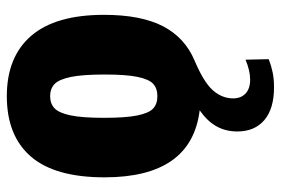

<svg xmlns="http://www.w3.org/2000/svg" viewBox="-150 -448 824 563"><g transform="rotate(-90 261.5 -166.0)"><path d="M255 106Q255 129 269.2 142.5Q283.5 156 310 156Q336 156 368.5 142.5L370 210.5Q350.5 218 331.2 222Q312 226 287.5 226Q224.5 226 191.2 197.5Q158 169 158 118.5Q158 84.5 172.8 57.8Q187.5 31 220 8Q23.5 -16 23.5 -271Q23.5 -416.5 84.5 -487Q145.5 -557.5 261.5 -557.5Q377 -557.5 438.5 -486Q500 -414.5 500 -272.5Q500 -164.5 466.8 -100Q433.5 -35.5 366 -7Q302 20 278.5 47Q255 74 255 106ZM198 -273Q198 -208.5 205 -174.5Q212 -140.5 225.5 -128.2Q239 -116 261.5 -116Q284 -116 297.5 -128.2Q311 -140.5 318 -174Q325 -207.5 325 -270.5Q325 -335 317.8 -370Q310.5 -405 296.8 -417.8Q283 -430.5 261.5 -430.5Q240 -430.5 226.2 -417.8Q212.5 -405 205.2 -370.8Q198 -336.5 198 -273Z"/></g></svg>

Font: Encode Sans Condensed ExtraBold
Style: Regular
Weight: 800
Width: 3
Designer: Multiple Designers
Foundry: Impallari Type
Version: Version 2.000